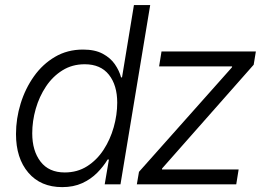

<svg xmlns="http://www.w3.org/2000/svg" viewBox="-20 -748 1084 779"><path d="M232.4 11.2Q145 11.2 95 -47.4Q44.9 -106 44.9 -204.1Q44.9 -266.6 63.7 -327.6Q82.5 -388.7 117.7 -438.2Q152.8 -487.8 203.1 -517.3Q253.4 -546.9 316.9 -546.9Q365.2 -546.9 396.7 -530Q428.2 -513.2 446 -487.3Q463.9 -461.4 471.2 -434.1H475.1L523.4 -727.5H589.4L468.8 0H404.8L421.9 -100.6H416.5Q399.9 -72.8 374.3 -46.9Q348.6 -21 313.5 -4.9Q278.3 11.2 232.4 11.2ZM242.7 -48.3Q293.9 -48.3 333.5 -73.5Q373 -98.6 400.1 -140.1Q427.2 -181.6 441.4 -231.9Q455.6 -282.2 455.6 -331.5Q455.6 -402.3 421.9 -444.8Q388.2 -487.3 323.7 -487.3Q272.9 -487.3 233.4 -462.6Q193.8 -438 166.5 -397Q139.2 -356 125 -306.4Q110.8 -256.8 110.8 -207Q110.8 -136.2 144.5 -92.3Q178.2 -48.3 242.7 -48.3ZM535.2 0 543.9 -50.8 920.9 -474.6 921.9 -478.5H625.5L635.3 -539.1H1018.1L1009.3 -485.4L637.7 -64.5L637.2 -60.5H948.2L938.5 0Z"/></svg>

Font: Inter 18pt Light
Style: Italic
Weight: 300
Italic angle: -9.3988°
Designer: Rasmus Andersson
Foundry: rsms
Version: Version 4.001;git-66647c0bb